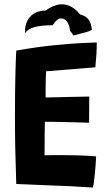

<svg xmlns="http://www.w3.org/2000/svg" viewBox="-20 -859 518 886"><path d="M408.5 6.5Q358 3 309 0.5Q260 -2 209 -3.5Q171.5 -5 132 -6.8Q92.5 -8.5 55 -10Q52 -92.5 50.5 -170.8Q49 -249 49 -318Q49 -434 51 -513.2Q53 -592.5 55 -625.5Q148 -642 227.2 -650Q306.5 -658 359.8 -660.5Q413 -663 426.5 -663Q426.5 -633.5 424.8 -606.2Q423 -579 420 -548.5L193 -530Q192 -522 191.5 -505.5Q191 -489 190.8 -469.8Q190.5 -450.5 190.5 -434Q190.5 -417.5 190.5 -409Q202 -409.5 221.5 -409.8Q241 -410 265 -410.8Q289 -411.5 313 -412Q337 -412.5 357.8 -412.8Q378.5 -413 392 -413.5L391 -292.5Q384.5 -293 364.2 -293.5Q344 -294 317.2 -294.8Q290.5 -295.5 263.8 -296Q237 -296.5 216.2 -297Q195.5 -297.5 187 -297Q187 -291.5 186.8 -277.2Q186.5 -263 186.2 -244.5Q186 -226 186 -206.5Q186 -187 185.8 -170Q185.5 -153 185.5 -142.5Q193.5 -143 222 -143Q250.5 -143 278.5 -143Q306 -143 333.8 -142.2Q361.5 -141.5 385 -140.2Q408.5 -139 423.5 -137.5Q423 -120 421.2 -97.8Q419.5 -75.5 417.5 -53.8Q415.5 -32 413 -15.8Q410.5 0.5 408.5 6.5ZM96 -706Q93 -751.5 118 -780.5Q143 -809.5 191 -810.5Q239.5 -845 279.5 -838Q319.5 -831 349 -792.5Q376 -786 388.8 -768.5Q401.5 -751 404 -721.5Q395 -715.5 379 -711Q363 -706.5 346.5 -702.5Q330 -698.5 319 -695Q315 -701.5 311.5 -706.8Q308 -712 303.5 -716.5Q301 -736.5 295.8 -748Q290.5 -759.5 283.5 -765.5Q273 -775.5 257.5 -773.8Q242 -772 223 -742.5Q171.5 -742.5 139.8 -734Q108 -725.5 96 -706Z"/></svg>

Font: Grandstander Thin SemiBold
Style: Regular
Weight: 600
Version: Version 1.200